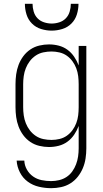

<svg xmlns="http://www.w3.org/2000/svg" viewBox="-20 -760 540 1003"><path d="M247 223Q215 223 183 215.5Q151 208 125 189Q99 170 84 140.5Q69 111 67 79H107Q108 104 120.5 126Q133 148 153 162Q173 176 197.5 181Q222 186 247 186Q268 186 289 181Q310 176 327.5 164.5Q345 153 357.5 135.5Q370 118 377.5 98Q385 78 388 57Q391 36 391 15V-102Q382 -78 367.5 -56.5Q353 -35 332.5 -20Q312 -5 287 1.5Q262 8 236 8Q211 8 185.5 2Q160 -4 138.5 -18.5Q117 -33 101.5 -54Q86 -75 77 -99Q68 -123 64.5 -148.5Q61 -174 61 -200V-320Q61 -346 64.5 -371.5Q68 -397 77 -421Q86 -445 101.5 -466Q117 -487 138.5 -501.5Q160 -516 185.5 -522Q211 -528 236 -528Q262 -528 287 -521.5Q312 -515 332.5 -500Q353 -485 367.5 -463.5Q382 -442 391 -418V-520H431V15Q431 41 427 67.5Q423 94 413 118Q403 142 386.5 163Q370 184 347.5 198Q325 212 299 217.5Q273 223 247 223ZM249 -29Q270 -29 291 -34Q312 -39 329 -51Q346 -63 358.5 -80Q371 -97 378.5 -117Q386 -137 388.5 -158Q391 -179 391 -200V-320Q391 -341 388.5 -362Q386 -383 378.5 -403Q371 -423 358.5 -440Q346 -457 329 -469Q312 -481 291 -486Q270 -491 249 -491Q228 -491 206.5 -486.5Q185 -482 167 -470Q149 -458 136 -441Q123 -424 115 -404Q107 -384 104 -362.5Q101 -341 101 -320V-200Q101 -179 104 -157.5Q107 -136 115 -116Q123 -96 136 -79Q149 -62 167 -50Q185 -38 206.5 -33.5Q228 -29 249 -29ZM250 -600Q222 -600 194.5 -608.5Q167 -617 147 -637Q127 -657 118.5 -684.5Q110 -712 110 -740H150Q150 -720 156 -699.5Q162 -679 176 -664.5Q190 -650 210 -643.5Q230 -637 250 -637Q270 -637 290 -643.5Q310 -650 324 -664.5Q338 -679 344 -699.5Q350 -720 350 -740H390Q390 -712 381.5 -684.5Q373 -657 353 -637Q333 -617 305.5 -608.5Q278 -600 250 -600Z"/></svg>

Font: Iosevka Curly Extralight
Style: Regular
Weight: 200
Monospace: yes
Designer: Belleve Invis
Foundry: Belleve Invis
Version: Version 22.1.2; ttfautohint (v1.8.4)